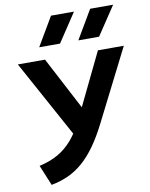

<svg xmlns="http://www.w3.org/2000/svg" viewBox="-101 -1015 856 1099"><g transform="rotate(-10 327.0 -465.0)"><path d="M108.5 12.5 59.5 -106.5Q120.5 -120 168.2 -147Q216 -174 254.5 -219.5Q268 -236 281 -255L37.5 -700H195.5L355.5 -395L503 -700H653.5L444 -285.5Q408 -214 371 -162Q334 -110 293.8 -74.8Q253.5 -39.5 207.8 -18.5Q162 2.5 108.5 12.5ZM402.5 -775.5 500.5 -942H634L523 -775.5ZM175 -775.5 273 -942H406.5L296 -775.5Z"/></g></svg>

Font: Geologica EX Med
Style: Regular
Weight: 500
Designer: Sindre Bremnes, Frode Helland
Foundry: Monokrom Skriftforlag AS
Version: Version 1.010;gftools[0.9.28]